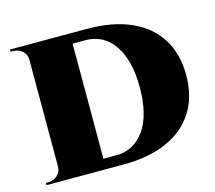

<svg xmlns="http://www.w3.org/2000/svg" viewBox="-90 -710 920 820"><g transform="rotate(-15 370.5 -300.0)"><path d="M359 -600Q472 -600 552 -564.5Q632 -529 674.5 -462Q717 -395 717 -300Q717 -205 674.5 -138Q632 -71 552 -35.5Q472 0 359 0H131L129 -46Q210 -46 255.5 -46Q301 -46 320 -46Q339 -46 339 -46Q419 -46 465.5 -113Q512 -180 512 -300Q512 -420 466 -487.5Q420 -555 339 -555Q339 -555 319.5 -555Q300 -555 252 -555Q204 -555 120 -555V-600ZM283 -600V0H87V-600ZM90 -64V0H19V-10Q19 -10 24.5 -10Q30 -10 31 -10Q54 -10 70.5 -26Q87 -42 87 -64ZM89 -538H87Q86 -561 69.5 -575.5Q53 -590 30 -590Q30 -590 24.5 -590Q19 -590 18 -590V-600H89Z"/></g></svg>

Font: Cinzel Black
Style: Regular
Weight: 900
Designer: Natanael Gama
Version: Version 2.000